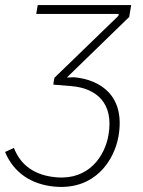

<svg xmlns="http://www.w3.org/2000/svg" viewBox="-62 -540 565 758"><path d="M149 -213H150L148 -206L220 -200C317 -192 389 -134 366 -6C352 76 289 171 161 160C75 153 19 112 -7 44L-42 60C-8 142 62 189 156 197C312 210 389 95 406 -3C433 -161 336 -225 231 -235L202 -234L448 -473L456 -520H87L81 -485H407L405 -477L153 -233Z"/></svg>

Font: Fixel Display ExtraLight
Style: Italic
Weight: 200
Italic angle: -10°
Designer: AlfaBravo + MacPaw
Foundry: Kyrylo Tkachov, Marchela Mozhyna, Serhii Makarenko, Maria Weinstein, Zakhar Kryvoshyya
Version: Version 1.210;Glyphs 3.2 (3217)